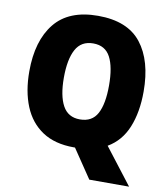

<svg xmlns="http://www.w3.org/2000/svg" viewBox="-95 -856 923 1055"><g transform="rotate(10 366.0 -328.5)"><path d="M685 -409Q685 -294 650.5 -209.5Q616 -125 542 -82L697 119H475L367 -41H360Q254 -41 184.5 -87Q115 -133 81 -216Q47 -299 47 -410Q47 -581 125.5 -678.5Q204 -776 367 -776Q532 -776 608.5 -678.5Q685 -581 685 -409ZM240 -409Q240 -308 270 -253Q300 -198 366 -198Q434 -198 463 -252Q492 -306 492 -409Q492 -512 463 -567Q434 -622 367 -622Q300 -622 270 -566.5Q240 -511 240 -409Z"/></g></svg>

Font: Noto Sans Tamil UI SemiCondensed Black
Style: Regular
Weight: 900
Width: 4
Designer: Jelle Bosma - Monotype Design Team
Foundry: Monotype Imaging Inc.
Version: Version 2.004; ttfautohint (v1.8.4.7-5d5b)